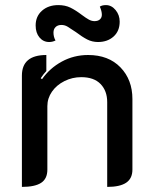

<svg xmlns="http://www.w3.org/2000/svg" viewBox="-20 -725 598 754"><path d="M66 -428Q66 -509 162 -509V-446Q152 -436 140 -418L145 -414Q175 -457 222.5 -483Q270 -509 326 -509Q406 -509 453 -460.5Q500 -412 500 -336V-59Q500 -24 475.5 -7.5Q451 9 401 9V-324Q401 -368 375 -395Q349 -422 299 -422Q264 -422 233 -406.5Q202 -391 184 -365Q166 -339 166 -308V-59Q166 -23 141.5 -7Q117 9 66 9ZM120 -625Q120 -661 145 -683Q170 -705 209 -705Q236 -705 256.5 -695Q277 -685 302 -666Q318 -654 329 -648Q340 -642 351 -642Q365 -642 372.5 -649Q380 -656 380 -667Q380 -681 372 -699Q381 -705 396 -705Q418 -705 434 -685.5Q450 -666 450 -640Q450 -603 426 -581.5Q402 -560 365 -560Q342 -560 322.5 -570Q303 -580 278 -599Q256 -614 245 -620.5Q234 -627 221 -627Q207 -627 198.5 -619Q190 -611 190 -597Q190 -580 198 -566Q186 -560 173 -560Q150 -560 135 -578Q120 -596 120 -625Z"/></svg>

Font: K2D Medium
Style: Regular
Weight: 500
Designer: Katatrad Aksorn Co.,Ltd.
Foundry: Cadson Demak Co.,Ltd.
Version: Version 1.000; ttfautohint (v1.6)